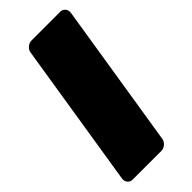

<svg xmlns="http://www.w3.org/2000/svg" viewBox="-226 -746 791 791"><g transform="rotate(-45 169.5 -350.0)"><path d="M5 -28.3V-33.3L105.8 -666.7Q107.5 -680 118.8 -690Q130 -700 144.2 -700H310.8Q323.3 -700 331.2 -691.7Q339.2 -683.3 339.2 -671.7V-666.7L238.3 -33.3Q236.7 -20 225.4 -10Q214.2 0 200 0H33.3Q20.8 0 12.9 -8.3Q5 -16.7 5 -28.3Z"/></g></svg>

Font: BoonTook Mon
Style: Italic
Weight: 400
Italic angle: -9°
Designer: Sungsit Sawaiwan
Foundry: FontUni
Version: Version 3.0